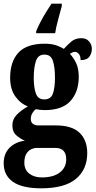

<svg xmlns="http://www.w3.org/2000/svg" viewBox="-27 -786 518 1041"><path d="M169 -616Q177 -637 191 -664Q205 -691 221.5 -718Q238 -745 252 -766H308V-753Q300 -723 288.5 -681Q277 -639 272 -606H169ZM196 235Q94 235 43.5 200Q-7 165 -7 99Q-7 47 25 15Q57 -17 108 -23Q84 -33 62 -52Q40 -71 40 -106Q40 -139 63.5 -163.5Q87 -188 124 -209Q83 -225 55.5 -264Q28 -303 28 -364Q28 -452 73 -500.5Q118 -549 215 -549Q248 -549 272 -542Q296 -535 319 -521Q338 -542 359.5 -560.5Q381 -579 414 -579Q441 -579 456 -561.5Q471 -544 471 -521Q471 -497 457.5 -478.5Q444 -460 410 -460Q410 -483 400 -494Q390 -505 381 -505Q371 -505 364 -501Q357 -497 352 -494Q372 -473 386 -443.5Q400 -414 400 -369Q400 -289 355.5 -239Q311 -189 215 -189Q206 -189 190.5 -190.5Q175 -192 167 -194Q158 -188 149 -173.5Q140 -159 140 -141Q140 -123 151.5 -114.5Q163 -106 180 -106H276Q363 -106 404.5 -66Q446 -26 446 44Q446 133 384.5 184Q323 235 196 235ZM213 -247Q249 -247 260 -279Q271 -311 271 -365Q271 -421 260 -455.5Q249 -490 214 -490Q179 -490 167.5 -454.5Q156 -419 156 -364Q156 -311 167.5 -279Q179 -247 213 -247ZM199 176Q263 176 297.5 149Q332 122 332 78Q332 16 273 16H171Q158 16 142.5 23Q127 30 116 47.5Q105 65 105 96Q105 135 132 155.5Q159 176 199 176Z"/></svg>

Font: Noto Serif ExtraCondensed ExtraBold
Style: Regular
Weight: 800
Width: 2
Designer: Monotype Design Team
Foundry: Monotype Imaging Inc.
Version: Version 2.013; ttfautohint (v1.8.4.7-5d5b)